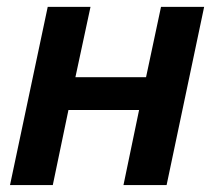

<svg xmlns="http://www.w3.org/2000/svg" viewBox="-20 -532 615 552"><path d="M459 0H335L379.9 -215.8H176.8L131.8 0H8.8L117.2 -512.2H240.2L196.8 -310.1H399.9L442.9 -512.2H566.9Z"/></svg>

Font: Clear Sans
Style: Bold Italic
Weight: 700
Italic angle: -12°
Foundry: Intel Corporation
Version: Version 1.00